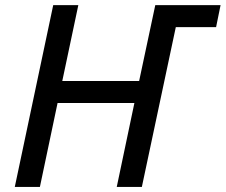

<svg xmlns="http://www.w3.org/2000/svg" viewBox="-20 -734 886 754"><path d="M38.1 0 189 -713.9H287.6L224.6 -416H526.4L589.8 -713.9H846.2L828.6 -627.4H670.4L537.1 0H438.5L507.8 -329.6H206.1L136.7 0Z"/></svg>

Font: Open Sans Medium
Style: Italic
Weight: 500
Italic angle: -12°
Designer: Monotype Design Team
Foundry: Monotype Imaging Inc.
Version: Version 3.000